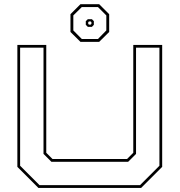

<svg xmlns="http://www.w3.org/2000/svg" viewBox="-20 -920 879 940"><path d="M168 0 65 -103V-700H206.5V-172L237 -141.5H602L632.5 -172V-700H774V-103L671 0ZM173.5 -13.5H665.5L760.5 -108.5V-686.5H646V-166.5L607.5 -128H231.5L193 -166.5V-686.5H78.5V-108.5ZM374 -715 325 -763.5V-850.5L374 -899.5H465.5L514.5 -850.5V-763.5L465.5 -715ZM380.5 -729H459.5L500.5 -771V-844.5L459.5 -885.5H380.5L339 -844.5V-771ZM410 -788.5 400 -798.5V-816.5L410 -826H430L439.5 -816.5V-798.5L430 -788.5ZM415.5 -799.5H424L427.5 -803V-811.5L424 -815H415.5L412 -811.5V-803Z"/></svg>

Font: Tourney Expanded Thin
Style: Regular
Weight: 100
Width: 7
Designer: Tyler Finck
Foundry: Etcetera Type Co
Version: Version 1.010; ttfautohint (v1.8.3)